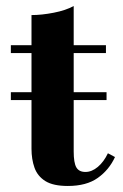

<svg xmlns="http://www.w3.org/2000/svg" viewBox="-20 -610 408 637"><path d="M16 -278V-304H333.5V-278ZM205 7Q156.5 7 130.5 -9.2Q104.5 -25.5 94.5 -53.5Q84.5 -81.5 84.5 -116.5V-560Q118.5 -560 158.2 -567.8Q198 -575.5 224.5 -590V-107.5Q224.5 -70 233.2 -54.8Q242 -39.5 263.5 -39.5Q284.5 -39.5 304.5 -56.2Q324.5 -73 338 -101.5L361.5 -89Q342 -46.5 304.5 -19.8Q267 7 205 7ZM16 -434V-460H331.5V-434Z"/></svg>

Font: Bodoni Moda 9pt
Style: Bold
Weight: 700
Designer: Owen Earl
Foundry: indestructible type
Version: Version 2.005